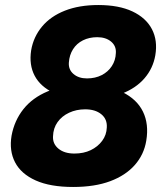

<svg xmlns="http://www.w3.org/2000/svg" viewBox="-20 -732 651 764"><path d="M271 12Q180 12 122 -14Q64 -40 40 -86Q16 -132 26 -192Q37 -252 73 -297.5Q109 -343 170 -368.5Q231 -394 318 -394Q409 -394 467 -365.5Q525 -337 549 -287.5Q573 -238 562 -172Q553 -117 516.5 -75.5Q480 -34 418.5 -11Q357 12 271 12ZM276 -121Q313 -121 341 -134.5Q369 -148 386.5 -171.5Q404 -195 405 -225Q407 -258 383 -277.5Q359 -297 319 -297Q284 -297 255 -283.5Q226 -270 209 -246Q192 -222 191 -190Q189 -160 212.5 -140.5Q236 -121 276 -121ZM330 -337Q248 -337 194.5 -362Q141 -387 118 -430.5Q95 -474 104 -532Q113 -585 147 -626Q181 -667 238 -689.5Q295 -712 371 -712Q453 -712 507 -686.5Q561 -661 584.5 -616Q608 -571 598 -512Q589 -460 555 -420.5Q521 -381 464 -359Q407 -337 330 -337ZM326 -420Q359 -420 384.5 -433Q410 -446 425 -469Q440 -492 441 -521Q443 -549 422 -566.5Q401 -584 367 -584Q335 -584 310 -571.5Q285 -559 270.5 -536Q256 -513 254 -483Q252 -455 272.5 -437.5Q293 -420 326 -420Z"/></svg>

Font: Figtree Light ExtraBold
Style: Italic
Weight: 800
Italic angle: -9.5°
Version: Version 2.001;gftools[0.9.30]